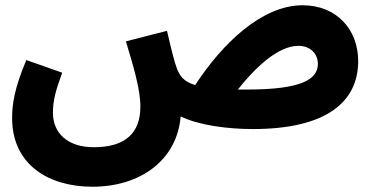

<svg xmlns="http://www.w3.org/2000/svg" viewBox="-20 -477 1422 729"><path d="M331 232C512 232 652 132 666 -35C735 -1 846 13 940 13C1219 13 1340 -90 1340 -245C1340 -365 1258 -457 1129 -457C973 -457 823 -310 721 -154C676 -168 662 -189 651 -219C643 -239 632 -283 614 -360L458 -320C487 -224 513 -138 513 -72C513 28 456 82 336 82C240 82 181 31 181 -49C181 -94 190 -129 216 -201L80 -249C34 -141 26 -79 26 -29C26 151 168 232 331 232ZM1113 -303C1163 -303 1187 -268 1187 -235C1187 -176 1126 -137 918 -137C905 -137 894 -137 883 -137C948 -219 1035 -303 1113 -303Z"/></svg>

Font: Noto Sans Arabic UI SmCn XBd
Style: Regular
Weight: 800
Width: 4
Designer: Monotype Design Team, Nadine Chahine and Nizar Qandah
Foundry: Monotype Imaging Inc.
Version: Version 2.010